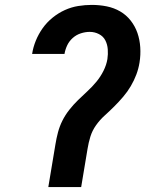

<svg xmlns="http://www.w3.org/2000/svg" viewBox="-20 -763 640 783"><path d="M177 0 206 -174Q210 -199 216.5 -223.5Q223 -248 234.5 -271Q246 -294 262.5 -315Q279 -336 298 -354.5Q317 -373 336.5 -391Q356 -409 373 -429.5Q390 -450 402 -474Q414 -498 418 -522Q421 -542 419.5 -562Q418 -582 409.5 -598.5Q401 -615 383.5 -624Q366 -633 346 -633Q328 -633 309.5 -627Q291 -621 276.5 -608Q262 -595 254 -578Q246 -561 243 -543H111Q115 -570 126 -597Q137 -624 154 -648Q171 -672 194.5 -691Q218 -710 244.5 -722Q271 -734 299 -738.5Q327 -743 354 -743Q386 -743 415.5 -737Q445 -731 470 -716.5Q495 -702 513 -679Q531 -656 540.5 -628.5Q550 -601 552 -570Q554 -539 549 -508Q545 -483 536 -459Q527 -435 513.5 -412Q500 -389 482.5 -368.5Q465 -348 446 -329Q427 -310 407 -292Q387 -274 371.5 -252Q356 -230 348.5 -205.5Q341 -181 337 -156L311 0Z"/></svg>

Font: Iosevka Aile Extrabold Oblique
Style: Regular
Weight: 800
Italic angle: -9°
Designer: Belleve Invis
Foundry: Belleve Invis
Version: Version 31.1.0; ttfautohint (v1.8.4)